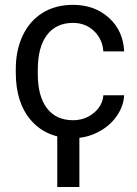

<svg xmlns="http://www.w3.org/2000/svg" viewBox="-20 -558 563 789"><path d="M306.2 210.4H215.3V-39.6H306.2ZM280.3 -64Q328.6 -64 364.7 -93.3Q400.9 -122.6 404.8 -166.5H490.2Q487.8 -121.1 459 -80.1Q430.2 -39.1 382.1 -14.6Q334 9.8 280.3 9.8Q172.4 9.8 108.6 -62.3Q44.9 -134.3 44.9 -259.3V-274.4Q44.9 -351.6 73.2 -411.6Q101.6 -471.7 154.5 -504.9Q207.5 -538.1 279.8 -538.1Q368.7 -538.1 427.5 -484.9Q486.3 -431.6 490.2 -346.7H404.8Q400.9 -397.9 366 -430.9Q331.1 -463.9 279.8 -463.9Q210.9 -463.9 173.1 -414.3Q135.3 -364.7 135.3 -271V-253.9Q135.3 -162.6 172.9 -113.3Q210.4 -64 280.3 -64Z"/></svg>

Font: Mardoto
Style: Regular
Weight: 400
Designer: Christian Robertson, Vahan Hovhannisyan
Foundry: Google
Version: Version 1.000